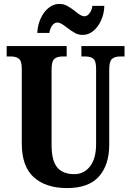

<svg xmlns="http://www.w3.org/2000/svg" viewBox="-20 -949 668 979"><path d="M91 -218V-600Q91 -637 77 -649Q63 -661 36 -661H14V-714H320V-661H298Q271 -661 257 -648.5Q243 -636 243 -596V-210Q243 -129 272 -95Q301 -61 359 -61Q408 -61 439 -100.5Q470 -140 470 -215V-600Q470 -637 456.5 -649Q443 -661 416 -661H395V-714H615V-661H593Q565 -661 551 -648.5Q537 -636 537 -596V-213Q537 -108 484.5 -49Q432 10 322 10Q214 10 152.5 -45Q91 -100 91 -218ZM322 -808Q305 -821 294 -827.5Q283 -834 272 -834Q257 -834 245.5 -818Q234 -802 232 -781H170Q172 -821 187.5 -855Q203 -889 228 -909Q253 -929 282 -929Q304 -929 321 -920Q338 -911 363 -892Q378 -879 389.5 -872.5Q401 -866 411 -866Q425 -866 437 -882Q449 -898 451 -919H512Q511 -879 495.5 -845Q480 -811 455.5 -791Q431 -771 402 -771Q380 -771 362.5 -780.5Q345 -790 322 -808Z"/></svg>

Font: Noto Serif CondExtraBold
Style: Regular
Weight: 800
Width: 3
Designer: Monotype Design Team
Foundry: Monotype Imaging Inc.
Version: Version 1.001